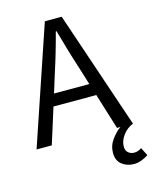

<svg xmlns="http://www.w3.org/2000/svg" viewBox="-127 -740 826 1035"><g transform="rotate(-15 286.0 -222.0)"><path d="M203 -367 172 -267H369L338 -367Q320 -422 304 -476.5Q288 -531 272 -588H268Q253 -531 237 -476.5Q221 -422 203 -367ZM492 212Q452 212 424 190Q396 168 396 125Q396 84 421 50.5Q446 17 471 0H452L390 -200H151L88 0H3L225 -656H319L541 0Q506 14 483.5 44.5Q461 75 461 107Q461 130 475 141.5Q489 153 507 153Q530 153 549 139L572 184Q557 195 534.5 203.5Q512 212 492 212Z"/></g></svg>

Font: .
Style: 
Weight: 400
Designer: Paul D. Hunt, Dalton Maag
Foundry: Dalton Maag Ltd
Version: Version 1.200